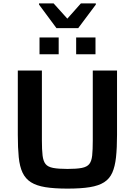

<svg xmlns="http://www.w3.org/2000/svg" viewBox="-20 -1104 795 1132"><path d="M378 8Q300 8 247.5 -0.5Q195 -9 162.5 -29.5Q130 -50 113 -86Q96 -122 90.5 -177Q85 -232 85 -309V-688H227V-275Q227 -221 231 -187.5Q235 -154 248.5 -137Q262 -120 293 -114Q324 -108 378 -108Q432 -108 462.5 -114Q493 -120 506.5 -137Q520 -154 523.5 -187.5Q527 -221 527 -275V-688H670V-309Q670 -232 664 -177Q658 -122 642 -86Q626 -50 594 -29.5Q562 -9 509.5 -0.5Q457 8 378 8ZM213 -784V-883H326V-784ZM429 -784V-883H543V-784ZM313 -938 210 -1077V-1084H296L377 -994L457 -1084H545V-1077L441 -938Z"/></svg>

Font: Saira SemiExpanded SemiBold
Style: Regular
Weight: 600
Width: 6
Designer: Hector Gatti with collaboration of the Omnibus-Type team
Foundry: Omnibus-Type
Version: Version 1.101